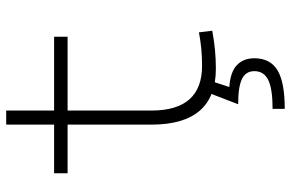

<svg xmlns="http://www.w3.org/2000/svg" viewBox="-181 -533 948 626"><g transform="rotate(-90 293.0 -220.0)"><path d="M381.8 9.8Q199.7 9.8 199.7 -200.2V-473.6H41V-517.6H199.7V-673.8H245.6V-517.6H486.3V-473.6H245.6V-200.2Q245.6 -35.2 391.6 -35.2Q421.9 -35.2 448.2 -37.8Q474.6 -40.5 500.5 -45.4L505.9 -2Q474.6 3.9 444.8 6.8Q415 9.8 381.8 9.8ZM251 234.4V194.8Q315.9 194.8 345 180.7Q374 166.5 374 135.3Q374 107.4 348.6 95Q323.2 82.5 266.1 82.5L307.1 -23.9L341.8 -5.9L322.3 53.7Q371.6 57.1 393.8 78.4Q416 99.6 416 135.3Q416 187 377 210.7Q337.9 234.4 251 234.4Z"/></g></svg>

Font: Caskaydia Cove ExtraLight
Style: Regular
Weight: 200
Monospace: yes
Designer: Aaron Bell
Foundry: Saja Typeworks
Version: Version 4.300; ttfautohint (v1.8.3)